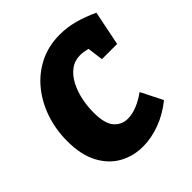

<svg xmlns="http://www.w3.org/2000/svg" viewBox="-197 -869 1028 1028"><g transform="rotate(-45 317.0 -355.0)"><path d="M304 15Q231 15 170.5 -18.5Q110 -52 73.5 -120.5Q37 -189 37 -293Q37 -379 63 -456.5Q89 -534 138 -594.5Q187 -655 256.5 -690Q326 -725 413 -725Q468 -725 521.5 -710.5Q575 -696 634 -669L594 -472H479L467 -562Q451 -566 437.5 -568Q424 -570 413 -570Q369 -570 337 -545.5Q305 -521 284.5 -481Q264 -441 254.5 -394Q245 -347 245 -302Q245 -217 275.5 -182.5Q306 -148 352 -148Q385 -148 422.5 -163Q460 -178 497 -205L559 -82Q498 -33 432 -9Q366 15 304 15Z"/></g></svg>

Font: Bitter Black
Style: Italic
Weight: 900
Italic angle: -9°
Designer: Sol Matas, and Bitter project Authors
Foundry: Sol Matas
Version: Version 2.001